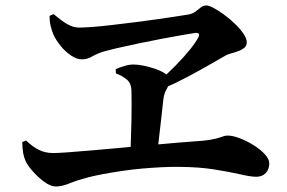

<svg xmlns="http://www.w3.org/2000/svg" viewBox="-20 -710 1040 695"><path d="M159.3 -652.7 174 -659Q189.8 -645.8 204.9 -634.6Q219.9 -623.4 235.4 -616.8Q250.8 -610.2 266.3 -610.2Q284.6 -610.2 316.4 -612.6Q348.2 -615 387.3 -619.7Q426.5 -624.3 467.8 -629.5Q509.2 -634.7 547.6 -640.1Q586 -645.5 616.3 -650.3Q646.6 -655 663.7 -657.8Q678.8 -661.2 688.5 -668.7Q698.3 -676.3 706.9 -683.3Q715.6 -690.3 727.4 -690.3Q735.9 -690.3 753.3 -681.1Q770.7 -672 791.4 -656.8Q812 -641.6 830.7 -623.5Q849.5 -605.5 861.3 -588.1Q873.2 -570.7 873.2 -556.7Q873.2 -543.9 863.8 -536.4Q854.4 -529 841.4 -524.4Q828.5 -519.8 816.3 -516.6Q804.2 -513.3 797.9 -509.8Q771.6 -494.8 736.5 -474.6Q701.4 -454.5 659 -431.8Q616.6 -409.2 565.7 -387.1L553.3 -414.4Q587.4 -443.7 617.4 -474.5Q647.4 -505.4 668.9 -532.2Q690.4 -559.1 698.3 -575.5Q702.7 -583.8 699.1 -588Q695.5 -592.1 686.1 -590.6Q671.4 -588.5 638.5 -582.9Q605.7 -577.3 564.6 -569.4Q523.6 -561.5 482.1 -552.9Q440.6 -544.3 406.3 -536.3Q371.9 -528.3 354.5 -523.3Q329 -514.9 312.6 -505Q296.2 -495.2 275.9 -495.2Q257.8 -495.2 237 -509.2Q216.3 -523.2 199.4 -544Q182.5 -564.8 173.6 -584.3Q167.4 -598.8 163.3 -616.3Q159.2 -633.7 159.3 -652.7ZM398.8 -459.7Q412 -465.9 430.2 -471.2Q448.4 -476.5 463.1 -476.5Q479.6 -476.5 501.2 -472Q522.7 -467.5 544.1 -460Q565.4 -452.4 579.6 -442.4Q593.7 -432.4 593.9 -420.8Q594.5 -409 589.7 -400.1Q585 -391.2 579.2 -379.4Q573.5 -367.7 571 -347.9Q568.6 -322.1 564.6 -289.3Q560.7 -256.6 556.8 -221.4Q553 -186.1 548.8 -151.7L451.9 -149.5Q452.9 -178.5 454 -210.3Q455.2 -242 455.8 -272.6Q456.4 -303.2 456.4 -330.6Q456.4 -358.1 455.9 -379.3Q455.6 -409.5 437.7 -423.3Q419.7 -437.2 399.6 -444.3ZM60.6 -195.7 74.3 -201.5Q95.6 -180.7 119.3 -168.3Q142.9 -156 172.3 -156Q188.6 -156 224.8 -158.6Q261 -161.2 310.9 -165.5Q360.8 -169.8 416.7 -174.9Q472.5 -180 528 -185.2Q583.6 -190.3 632.7 -194.3Q681.8 -198.3 716.6 -200.8Q745.1 -204 761 -208.1Q776.8 -212.3 786 -215.8Q795.2 -219.3 803.1 -219.3Q823 -219.3 848.6 -209.3Q874.3 -199.3 898.6 -184.1Q922.9 -169 938.8 -151.5Q954.7 -134.1 954.7 -118.5Q954.7 -97.5 942.1 -83.8Q929.5 -70.1 907.6 -70.1Q888.1 -70.1 849.6 -79Q811 -87.8 755.9 -96.6Q700.8 -105.4 631.5 -105.9Q601.4 -106.5 566.2 -104.8Q530.9 -103 494.2 -99.8Q457.5 -96.5 421.7 -91.2Q385.8 -85.9 353.5 -79.9Q321.1 -73.9 295.4 -67.1Q259.5 -57.7 231.7 -46.3Q203.9 -34.9 182.5 -34.9Q163 -34.9 139.9 -52Q116.8 -69.1 97.9 -90.8Q78.9 -112.6 72.2 -128.1Q66.4 -141.5 63.8 -156.5Q61.2 -171.5 60.6 -195.7Z"/></svg>

Font: Noto Serif SC
Style: Regular
Weight: 200
Designer: Ryoko NISHIZUKA 西塚涼子 (kana & ideographs); Frank Grießhammer (Latin, Greek & Cyrillic); Wenlong ZHANG 张文龙 (bopomofo); San
Foundry: Adobe
Version: Version 2.001;hotconv 1.1.0;makeotfexe 2.6.0